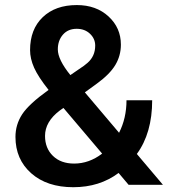

<svg xmlns="http://www.w3.org/2000/svg" viewBox="-20 -741 679 770"><path d="M42 -191.9Q42 -241.2 68.8 -282.5Q95.7 -323.7 174.8 -380.4Q133.3 -432.6 116.9 -469.2Q100.6 -505.9 100.6 -540Q100.6 -623.5 151.4 -672.1Q202.1 -720.7 288.1 -720.7Q365.7 -720.7 415.3 -675Q464.8 -629.4 464.8 -562Q464.8 -517.6 442.4 -480.2Q419.9 -442.9 368.7 -405.8L320.3 -370.6L457.5 -208.5Q487.3 -267.1 487.3 -338.9H590.3Q590.3 -207.5 528.8 -123.5L633.3 0H495.6L455.6 -47.4Q379.4 9.8 273.9 9.8Q168.5 9.8 105.2 -46.1Q42 -102.1 42 -191.9ZM277.3 -85Q337.4 -85 389.6 -125L234.4 -308.1L219.2 -297.4Q160.6 -252.9 160.6 -195.8Q160.6 -146.5 192.4 -115.7Q224.1 -85 277.3 -85ZM211.9 -543Q211.9 -502 262.2 -439.9L316.4 -477.1L331.5 -489.3Q361.8 -516.1 361.8 -558.1Q361.8 -585.9 340.8 -605.7Q319.8 -625.5 287.6 -625.5Q252.9 -625.5 232.4 -602.1Q211.9 -578.6 211.9 -543Z"/></svg>

Font: Vazir Medium
Style: Medium
Weight: 500
Designer: Saber Rastikerdar
Foundry: Saber Rastikerdar
Version: Version 30.0.0